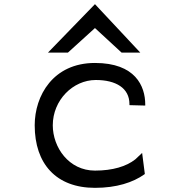

<svg xmlns="http://www.w3.org/2000/svg" viewBox="-20 -893 847 924"><path d="M307 -640 437 -758 565 -640H655L437 -873L211 -640ZM437 -72C311 -72 234 -184 234 -290C234 -411 331 -508 441 -508C538 -508 603 -469 603 -392V-387L679 -385V-390C679 -479 631 -590 437 -590C235 -590 147 -432 147 -290C147 -105 250 11 437 11C541 11 620 -15 675 -54L677 -56L664 -157L631 -126C588 -92 522 -72 437 -72Z"/></svg>

Font: Charger Monospace
Style: Regular
Weight: 400
Designer: Jasper
Foundry: Cannot Into Space Fonts
Version: Version 0.980